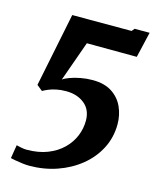

<svg xmlns="http://www.w3.org/2000/svg" viewBox="-116 -836 752 933"><g transform="rotate(15 260.0 -369.0)"><path d="M37 -62Q44.5 -60 60 -56.8Q75.5 -53.5 88.5 -53.5Q148 -53.5 193.2 -71.2Q238.5 -89 269.2 -119Q300 -149 315.5 -186.5Q331 -224 331 -264Q331 -318.5 294.5 -348.2Q258 -378 201.5 -378Q174 -378 152.2 -373.2Q130.5 -368.5 114.5 -361.8Q98.5 -355 87 -348.5L58.5 -371.5L134 -743H432.5L444 -757H519.5L489.5 -628L238 -629L166 -427Q176 -435 198.8 -443.5Q221.5 -452 251.5 -457.8Q281.5 -463.5 312 -463.5Q372 -463.5 410 -438.5Q448 -413.5 466 -373.2Q484 -333 484 -287.5Q484 -221 455.2 -165Q426.5 -109 376 -68Q325.5 -27 260 -4.2Q194.5 18.5 120.5 18.5Q105.5 18.5 86 16Q66.5 13.5 49.8 10.5Q33 7.5 26 5.5Z"/></g></svg>

Font: Merriweather 24pt SemiCondensed Black
Style: Italic
Weight: 900
Width: 4
Italic angle: -7.8°
Designer: Eben Sorkin
Foundry: Eben Sorkin
Version: Version 2.101